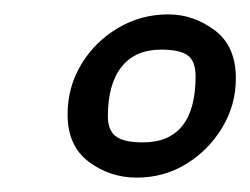

<svg xmlns="http://www.w3.org/2000/svg" viewBox="-20 -599 348 267"><path d="M170 -352Q133 -352 103.5 -374Q74 -396 74 -440Q74 -478 93 -509.5Q112 -541 144 -560Q176 -579 214 -579Q249 -579 278.5 -557Q308 -535 308 -490Q308 -453 289 -421.5Q270 -390 239 -371Q208 -352 170 -352ZM179 -401Q215 -401 233.5 -424Q252 -447 252 -493Q252 -514 241 -522Q230 -530 204 -530Q168 -530 149 -506Q130 -482 130 -437Q130 -418 141 -409.5Q152 -401 179 -401Z"/></svg>

Font: Texturina Medium 12pt
Style: Italic
Weight: 400
Italic angle: -11°
Version: Version 1.002